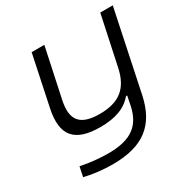

<svg xmlns="http://www.w3.org/2000/svg" viewBox="-161 -639 958 984"><g transform="rotate(-30 318.0 -147.0)"><path d="M536 -23 636 -500H562L500 -209C477 -101 418 -51 301 -51C185 -51 146 -100 169 -209L231 -500H156L94 -205C62 -55 120 9 270 9C360 9 421 -14 462 -63H469L458 -8C436 95 376 146 238 146C189 146 126 140 76 129L64 187C118 200 176 206 230 206C414 206 503 129 536 -23Z"/></g></svg>

Font: LT Wave Light
Style: Italic
Weight: 300
Designer: Daniel Lyons
Version: Version 2.5 (Glyphs App)